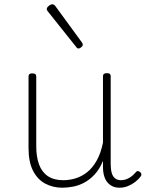

<svg xmlns="http://www.w3.org/2000/svg" viewBox="-20 -856 686 895"><path d="M270 19Q227 19 191 0Q155 -19 134 -60Q113 -101 113 -166V-499Q113 -507 117 -510.5Q121 -514 130 -514Q140 -514 144.5 -510.5Q149 -507 149 -499V-174Q149 -125 162 -89.5Q175 -54 203 -35Q231 -16 275 -16Q305 -16 333.5 -25Q362 -34 387 -54Q412 -74 431 -108Q450 -142 460 -191V-500Q460 -508 464.5 -511.5Q469 -515 479 -515Q488 -515 492 -511.5Q496 -508 496 -500V-91Q496 -68 500.5 -51Q505 -34 516 -25Q527 -16 544 -16Q555 -16 566 -19.5Q577 -23 588.5 -30.5Q600 -38 611 -51Q616 -58 621.5 -58.5Q627 -59 633 -54Q638 -50 639 -44.5Q640 -39 636 -34Q625 -19 609 -7Q593 5 575 12Q557 19 538 19Q520 19 506 13Q492 7 481.5 -5Q471 -17 465.5 -35.5Q460 -54 460 -79V-106Q444 -67 421 -42.5Q398 -18 372.5 -4.5Q347 9 320.5 14Q294 19 270 19ZM347 -630Q344 -630 341 -631Q338 -632 336 -636L202 -804Q200 -807 199 -809Q198 -811 198 -814Q198 -819 202.5 -824Q207 -829 213 -832.5Q219 -836 224 -836Q231 -836 237 -829L362 -658Q364 -655 365 -652.5Q366 -650 366 -648Q366 -642 359 -636Q352 -630 347 -630Z"/></svg>

Font: Playwrite BE WAL Thin
Style: Regular
Weight: 250
Version: Version 1.002